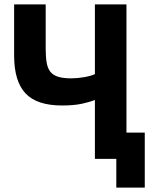

<svg xmlns="http://www.w3.org/2000/svg" viewBox="-20 -720 690 870"><path d="M410 -267Q388 -258 351.5 -250Q315 -242 261 -242Q147 -242 95.5 -297Q44 -352 44 -468V-700H187V-501Q187 -462 191.5 -436Q196 -410 208.5 -394.5Q221 -379 244 -372Q267 -365 303 -365Q331 -365 362 -370.5Q393 -376 410 -384V-700H553V-119H636V130H507V0H410Z"/></svg>

Font: 
Style: 㨦
Weight: 700
Designer: A.Korolkova, Vitaly Kuzmin
Foundry: ParaType Ltd
Version: Version 2.000